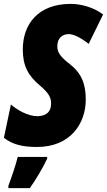

<svg xmlns="http://www.w3.org/2000/svg" viewBox="-38 -744 549 985"><path d="M152 10C323 10 402 -110 402 -233C402 -314 380 -369 318 -417C264 -458 256 -482 256 -507C256 -551 285 -569 314 -569C340 -569 376 -551 417 -519L491 -670C441 -707 378 -724 324 -724C157 -724 79 -619 79 -491C79 -407 105 -357 167 -305C214 -265 224 -243 224 -213C224 -158 183 -148 153 -148C107 -148 52 -178 18 -208L-18 -37C28 -1 81 10 152 10ZM5 221H115C145 179 181 119 204 70V61H53C42 106 20 169 5 209Z"/></svg>

Font: Noto Sans UI Condensed Black
Style: Italic
Weight: 900
Width: 3
Italic angle: -192°
Designer: Monotype Design Team
Foundry: Monotype Imaging Inc.
Version: Version 1.901